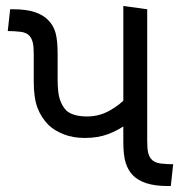

<svg xmlns="http://www.w3.org/2000/svg" viewBox="-20 -623 608 643"><path d="M264 -161Q225 -161 194 -173Q163 -185 143 -204Q118 -229 105.5 -262Q93 -295 93 -350V-440Q93 -467 90 -479.5Q87 -492 81 -500Q71 -514 49 -516.5Q27 -519 6 -519L14 -592H24Q68 -592 96.5 -582.5Q125 -573 142 -555Q159 -538 166 -513Q173 -488 173 -443V-357Q173 -311 181 -288.5Q189 -266 202 -253Q213 -243 230.5 -238Q248 -233 272 -233Q312 -233 347 -252.5Q382 -272 405 -298V-208Q377 -187 342.5 -174Q308 -161 264 -161ZM542 0Q499 0 470 -9.5Q441 -19 424 -37Q408 -54 400.5 -79Q393 -104 393 -148V-603L473 -592V-152Q473 -125 476 -112.5Q479 -100 485 -92Q496 -78 517.5 -75.5Q539 -73 560 -73L552 0Z"/></svg>

Font: hexuguzrati05
Style: Book
Weight: 400
Designer: Jelle Bosma - Monotype Design Team, Universal Thirst
Foundry: Monotype Imaging Inc.
Version: Version 2.106